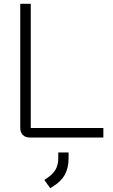

<svg xmlns="http://www.w3.org/2000/svg" viewBox="-20 -720 593 1005"><path d="M86 -52V-700H141V-50H521V0H137Q113 0 99.5 -13.5Q86 -27 86 -52ZM212 222 224 214Q257 192 271 167.5Q285 143 285 107V78H339V107Q339 159 319.5 194.5Q300 230 257 256L243 265Z"/></svg>

Font: Bai Jamjuree Light
Style: Regular
Weight: 300
Designer: Katatrad Aksorn Co.,Ltd.
Foundry: Cadson Demak Co.,Ltd.
Version: Version 1.000; ttfautohint (v1.6)